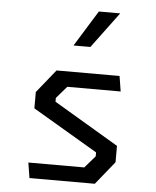

<svg xmlns="http://www.w3.org/2000/svg" viewBox="-56 -853 731 900"><g transform="rotate(5 310.0 -403.0)"><path d="M116.5 0H424L512 -109V-186L207 -367V-385L256 -441.5H507L495.5 -513.5H199L111 -404.5V-327.5L417 -147V-128.5L368 -72H105ZM347.5 -637H268L372.5 -806H473Z"/></g></svg>

Font: Monaspace Krypton
Style: Regular
Weight: 400
Designer: Riley Cran & the Lettermatic Team
Foundry: Lettermatic
Version: Version 1.200 (Monaspace Krypton)